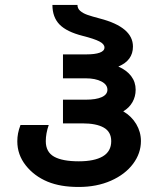

<svg xmlns="http://www.w3.org/2000/svg" viewBox="-20 -745 640 782"><path d="M174 -5Q119 -28 84.8 -71.5Q50.5 -115 50.5 -169.5Q50.5 -186 53.5 -201.8Q56.5 -217.5 63.5 -236H178.5Q166.5 -201.5 166.5 -170Q166.5 -126 200.2 -107Q234 -88 301 -88Q364.5 -88 398.8 -108.2Q433 -128.5 433 -170Q433 -208 402.8 -225.2Q372.5 -242.5 316 -242.5H236.5V-339H329Q371.5 -339 394.5 -349.5Q417.5 -360 417.5 -379.5Q417.5 -400.5 393 -413.2Q368.5 -426 329 -426H236.5V-523.5H332Q367 -523.5 386.2 -530.5Q405.5 -537.5 405.5 -551.5Q405.5 -565.5 384.8 -576.2Q364 -587 316.5 -599Q251.5 -615.5 222.5 -645.2Q193.5 -675 193.5 -725H295.5Q295.5 -710.5 306.5 -700.8Q317.5 -691 336 -684.5Q354.5 -678 387 -669.5Q521.5 -634.5 521.5 -555.5Q521.5 -498.5 462 -474Q496 -459 514.2 -435Q532.5 -411 532.5 -379.5Q532.5 -352 519.5 -329Q506.5 -306 482 -291.5Q515.5 -272 534.8 -239.8Q554 -207.5 554 -170.5Q554 -120.5 521.8 -77.5Q489.5 -34.5 431.8 -9Q374 16.5 301 16.5Q262.5 16.5 231.8 11.2Q201 6 174 -5Z"/></svg>

Font: JuliaMono
Style: Bold
Weight: 700
Monospace: yes
Designer: cormullion
Foundry: corm
Version: Version 0.055; ttfautohint (v1.8.4)